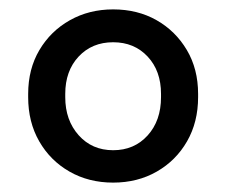

<svg xmlns="http://www.w3.org/2000/svg" viewBox="-20 -727 482 409"><path d="M221 -338Q169 -338 128 -361.5Q87 -385 63.5 -426Q40 -467 40 -520V-527Q40 -580 64 -620.5Q88 -661 129 -684Q170 -707 221 -707Q273 -707 313.5 -684Q354 -661 378 -620.5Q402 -580 402 -527V-520Q402 -467 378.5 -426Q355 -385 314 -361.5Q273 -338 221 -338ZM221 -407Q266 -407 294.5 -438.5Q323 -470 323 -520V-527Q323 -576 294.5 -606.5Q266 -637 221 -637Q176 -637 147.5 -606.5Q119 -576 119 -527V-520Q119 -471 147.5 -439Q176 -407 221 -407Z"/></svg>

Font: SUSE Medium
Style: Regular
Weight: 500
Designer: Rene Bieder
Foundry: SUSE
Version: Version 1.000